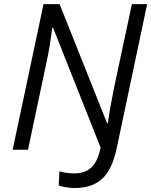

<svg xmlns="http://www.w3.org/2000/svg" viewBox="-20 -734 741 941"><path d="M267.6 174.8 271.5 105.5Q303.7 115.7 344.2 115.7Q398.4 115.7 429 85.7Q459.5 55.7 473.1 -10.7L240.2 -597.7H236.3Q224.1 -503.9 211.9 -447.8L117.2 0H42L193.4 -713.9H272L504.9 -129.9H508.8Q518.6 -204.6 539.6 -307.1L626.5 -713.9H701.2L551.8 -6.8Q533.2 82 493.7 128.4Q467.8 158.7 431.2 173.1Q394.5 187.5 345.2 187.5Q326.2 187.5 303 183.6Q279.8 179.7 267.6 174.8Z"/></svg>

Font: Viking Open Sans
Style: Italic
Weight: 400
Italic angle: -12°
Foundry: Ascender Corporation
Version: Version 2.000